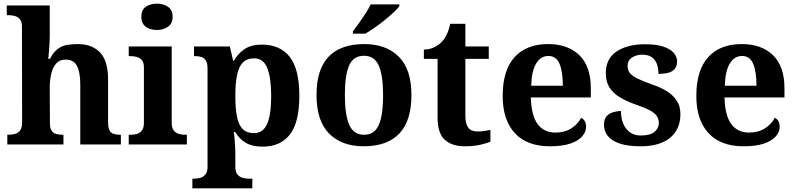

<svg xmlns="http://www.w3.org/2000/svg" viewBox="-20 -790 4352 1050"><path d="M20 0V-53H22Q45 -53 62.6 -57.8Q80.1 -62.6 90.6 -77.4Q101 -92.3 101 -122L100 -646Q100 -672.9 88 -686Q76 -699 59.5 -703Q43 -707 29 -707H17V-760H252V-595Q252 -569 250 -539.6Q248 -510.2 246 -489.1Q244 -468 244 -468H253Q273 -506 296.5 -523Q320 -540 347.5 -544.5Q375 -549 405.6 -549Q483 -549 527 -503.2Q571 -457.4 571 -356V-123.5Q571 -93 578.5 -78Q586 -63 601 -58Q616 -53 638 -53H641V0H419V-329Q419 -394 401.2 -429Q383.4 -464 339 -464Q306 -464 287 -442.5Q268 -421 260 -385.5Q252 -350 252 -309L253 -118Q253 -90 261.5 -76Q270 -62 286 -57.5Q302 -53 324 -53H327V0Z M684 0V-53H696Q711 -53 727.5 -57.5Q744 -62 755.5 -75.9Q767 -89.8 767 -117.7V-422Q767 -448.9 755 -462Q743 -475 726.5 -479Q710 -483 696 -483H684V-536H919V-118Q919 -90 930.5 -76Q942 -62 959 -57.5Q976 -53 990 -53H1002V0ZM838.1 -626Q802 -626 777.5 -643.5Q753 -661 753 -698Q753 -736 777.7 -753Q802.5 -770 838.5 -770Q873 -770 898.5 -753Q924 -736 924 -698Q924 -661 898.4 -643.5Q872.8 -626 838.1 -626Z M1032 240V187H1044Q1059 187 1075.5 182.5Q1092 178 1103.5 164Q1115 150 1115 122V-413Q1115 -444 1106 -458.5Q1097 -473 1082 -478Q1067 -483 1048 -483H1041V-536H1237L1255 -458H1259Q1281 -497 1317.5 -521.5Q1354 -546 1412 -546Q1512 -546 1564.5 -479Q1617 -412 1617 -266Q1617 -121 1565.5 -54.5Q1514 12 1416 12Q1359 12 1323.5 -9.5Q1288 -31 1266 -68H1259Q1261 -54 1263 -30.5Q1265 -7 1266 15.5Q1267 38 1267 53V122Q1267 150 1278.5 164Q1290 178 1307 182.5Q1324 187 1338 187H1360V240ZM1369 -62Q1419 -62 1441 -112.5Q1463 -163 1463 -265Q1463 -365 1441.5 -418Q1420 -471 1370 -471Q1330 -471 1307.5 -447.5Q1285 -424 1276 -378Q1267 -332 1267 -266Q1267 -197 1276 -151.5Q1285 -106 1307.5 -84Q1330 -62 1369 -62Z M1968.6 10Q1849 10 1780 -59.3Q1711 -128.7 1711 -270.3Q1711 -411 1777.1 -480Q1843.2 -549 1972 -549Q2092 -549 2161 -480Q2230 -411 2230 -270.3Q2230 -128.7 2163.5 -59.3Q2097 10 1968.6 10ZM1971.2 -53Q2010 -53 2032.7 -77.4Q2055.3 -101.7 2065.2 -150.5Q2075 -199.2 2075 -270Q2075 -377 2051.5 -431Q2028 -485 1970 -485Q1912 -485 1889 -431.2Q1866 -377.5 1866 -270Q1866 -164 1889.5 -108.5Q1913 -53 1971.2 -53ZM1910 -619Q1925 -638 1943.5 -664Q1962 -690 1979.5 -717Q1997 -744 2007 -766H2164V-756Q2155 -743 2133.5 -723Q2112 -703 2085 -681Q2058 -659 2030 -639.5Q2002 -620 1978 -606H1910Z M2520 10Q2453 10 2413 -25Q2373 -60 2373 -148V-468H2298V-519Q2330 -519 2355.5 -532Q2381 -545 2396 -561Q2411 -577 2423 -601.5Q2435 -626 2442 -660H2525V-536H2653V-468H2525V-158Q2525 -113 2540.5 -92Q2556 -71 2591 -71Q2611 -71 2628.5 -73.5Q2646 -76 2662 -80V-15Q2646 -8 2609.5 1Q2573 10 2520 10Z M2988 10Q2861 10 2795 -62.5Q2729 -135 2729 -265Q2729 -406 2794 -477.5Q2859 -549 2977 -549Q3086 -549 3148.5 -488Q3211 -427 3211 -308V-257H2883Q2886 -157 2920.5 -111Q2955 -65 3017 -65Q3069 -65 3105 -88.5Q3141 -112 3158 -146Q3172 -139 3178.5 -126.5Q3185 -114 3185 -97Q3185 -69 3164 -44.5Q3143 -20 3099.5 -5Q3056 10 2988 10ZM3058 -321Q3058 -398 3040 -441Q3022 -484 2979 -484Q2937 -484 2912 -442.5Q2887 -401 2885 -321Z M3484 10Q3412 10 3367.5 -5.5Q3323 -21 3303 -47.5Q3283 -74 3283 -107Q3283 -140 3299 -156Q3315 -172 3337 -177.5Q3359 -183 3376 -183Q3376 -121 3405.5 -85Q3435 -49 3484 -49Q3536 -49 3559.5 -69Q3583 -89 3583 -117Q3583 -139 3572 -155.5Q3561 -172 3534 -186.5Q3507 -201 3460 -217Q3406 -236 3369 -258.5Q3332 -281 3312.5 -312.5Q3293 -344 3293 -389Q3293 -469 3352 -508.5Q3411 -548 3508 -548Q3571 -548 3609.5 -534.5Q3648 -521 3665.5 -499.5Q3683 -478 3683 -455Q3683 -421 3659.5 -403.5Q3636 -386 3581 -386Q3581 -436 3559 -463.5Q3537 -491 3493 -491Q3461 -491 3436.5 -475.5Q3412 -460 3412 -429Q3412 -408 3423.5 -392Q3435 -376 3465 -361Q3495 -346 3549 -327Q3594 -312 3628 -290.5Q3662 -269 3681.5 -238.5Q3701 -208 3701 -166Q3701 -83 3644.5 -36.5Q3588 10 3484 10Z M4047 10Q3920 10 3854 -62.5Q3788 -135 3788 -265Q3788 -406 3853 -477.5Q3918 -549 4036 -549Q4145 -549 4207.5 -488Q4270 -427 4270 -308V-257H3942Q3945 -157 3979.5 -111Q4014 -65 4076 -65Q4128 -65 4164 -88.5Q4200 -112 4217 -146Q4231 -139 4237.5 -126.5Q4244 -114 4244 -97Q4244 -69 4223 -44.5Q4202 -20 4158.5 -5Q4115 10 4047 10ZM4117 -321Q4117 -398 4099 -441Q4081 -484 4038 -484Q3996 -484 3971 -442.5Q3946 -401 3944 -321Z"/></svg>

Font: Noto Serif Gujarati
Style: Regular
Weight: 400
Designer: Universal Thirst, Indian Type Foundry and the Monotype Design Team
Foundry: Monotype Imaging Inc.
Version: Version 2.102